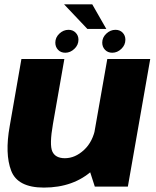

<svg xmlns="http://www.w3.org/2000/svg" viewBox="-20 -867 726 892"><path d="M420.5 0H574L678 -593H478.5L390.5 -93ZM279 -593H79.5L25 -280.5Q2 -152 32 -73.8Q62 4.5 184 4.5Q322.5 4.5 411.5 -77.2Q500.5 -159 514.5 -240L424 -276.5Q412 -209 370.5 -170.5Q329 -132 281.5 -132Q237.5 -132 223.2 -163Q209 -194 226 -291ZM283.5 -622Q306.5 -622 325.5 -640Q344.5 -658 344.5 -682.5Q344.5 -702 331.5 -715.2Q318.5 -728.5 298.5 -728.5Q274.5 -728.5 255.8 -710.8Q237 -693 237 -669Q237 -649 249.8 -635.5Q262.5 -622 283.5 -622ZM501.5 -622Q525 -622 543.8 -640Q562.5 -658 562.5 -682.5Q562.5 -702 549.8 -715.2Q537 -728.5 516.5 -728.5Q493 -728.5 474 -710.8Q455 -693 455 -669Q455 -649 468 -635.5Q481 -622 501.5 -622ZM386 -732.5H474L408.5 -847H277.5Z"/></svg>

Font: Anybody UltraCondensed Thin ExtraBold
Style: Italic
Weight: 800
Italic angle: -10°
Version: Version 1.111